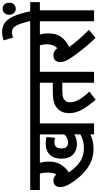

<svg xmlns="http://www.w3.org/2000/svg" viewBox="439 -1376 952 1871"><g transform="rotate(-90 915.5 -440.0)"><path d="M649 -528V0H542V-36Q510 -20 475 -12.5Q440 -5 402 -5Q328 -5 266.5 -34Q205 -63 155.5 -113Q106 -163 66 -225Q45 -258 36.5 -283.5Q28 -309 28 -331Q28 -356 43 -376Q58 -396 92 -396Q126 -396 153 -367Q170 -403 170 -453Q170 -494 160 -528H0V-622H729V-528ZM461 -253Q486 -253 506 -263Q526 -273 542 -290V-528H265Q270 -511 273.5 -489.5Q277 -468 277 -442Q277 -369 247 -321.5Q217 -274 171 -246Q220 -175 275.5 -137Q331 -99 406 -99Q446 -99 477.5 -107Q509 -115 542 -133V-193Q523 -181 500 -174Q477 -167 448 -167Q384 -167 344.5 -205.5Q305 -244 305 -319Q305 -390 343.5 -430.5Q382 -471 452 -471Q468 -471 486 -469Q504 -467 516 -464L509 -380Q489 -386 466 -386Q405 -386 405 -318Q405 -282 421 -267.5Q437 -253 461 -253Z M1152 -528V0H1045V-309H970Q929 -309 909 -304Q889 -299 876 -286Q864 -276 859.5 -262Q855 -248 855 -230Q855 -191 880 -147Q905 -103 959 -46L880 16Q825 -47 787 -110.5Q749 -174 749 -241Q749 -277 759.5 -305Q770 -333 790 -352Q815 -378 853.5 -390Q892 -402 961 -402H1045V-528H716V-622H1231V-528Z M1561 -50 1482 15Q1412 -59 1359 -127Q1306 -195 1279 -239Q1260 -269 1253 -290.5Q1246 -312 1246 -331Q1246 -355 1261.5 -375.5Q1277 -396 1312 -396Q1352 -396 1382 -359Q1420 -394 1420 -458Q1420 -497 1410 -528H1218V-622H1589V-528H1515Q1520 -512 1523 -491Q1526 -470 1526 -443Q1526 -366 1490 -318.5Q1454 -271 1393 -242Q1425 -198 1469.5 -146.5Q1514 -95 1561 -50Z M1751 -528V0H1644V-528H1577V-622H1831V-528ZM1648 -615Q1625 -717 1602 -758.5Q1579 -800 1540 -800Q1524 -800 1511 -797Q1498 -794 1486 -789L1458 -880Q1498 -896 1540 -896Q1588 -896 1625 -872.5Q1662 -849 1691 -788Q1720 -727 1743 -615ZM1708 -827Q1708 -855 1724 -873Q1740 -891 1767 -891Q1793 -891 1809 -873Q1825 -855 1825 -827Q1825 -799 1809 -781Q1793 -763 1767 -763Q1740 -763 1724 -781Q1708 -799 1708 -827Z"/></g></svg>

Font: Noto Sans Condensed SemiBold
Style: Italic
Weight: 600
Width: 3
Italic angle: -12°
Designer: Monotype Design Team
Foundry: Monotype Imaging Inc.
Version: Version 2.013; ttfautohint (v1.8.4.7-5d5b)